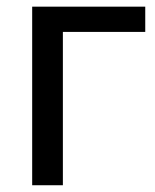

<svg xmlns="http://www.w3.org/2000/svg" viewBox="-20 -548 459 568"><path d="M409.7 -453.6H166V0H75.2V-528.3H409.7Z"/></svg>

Font: Roboto
Style: Regular
Weight: 400
Designer: Google
Version: Version 2.001047; 2015